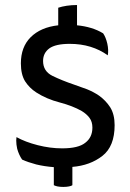

<svg xmlns="http://www.w3.org/2000/svg" viewBox="-20 -650 520 768"><path d="M45.9 -101.6Q44.9 -94.7 44.9 -87.9Q44.9 -72.3 48.8 -54.7Q55.7 -30.3 68.4 -11.7Q91.8 -1 125 7.8Q157.2 15.6 195.3 18.6Q195.3 43 195.3 90.8Q201.2 93.8 210 95.7Q219.7 97.7 233.4 97.7Q246.1 97.7 255.9 95.7Q265.6 93.8 269.5 90.8Q269.5 66.4 269.5 17.6Q340.8 11.7 389.6 -26.4Q438.5 -64.5 438.5 -149.4Q438.5 -192.4 420.9 -220.7Q403.3 -248 376 -267.6Q354.5 -282.2 328.1 -293Q301.8 -302.7 276.4 -311.5Q227.5 -328.1 189.5 -346.7Q152.3 -365.2 152.3 -406.2Q152.3 -437.5 176.8 -456.1Q202.1 -474.6 258.8 -474.6Q303.7 -474.6 341.8 -462.9Q379.9 -451.2 411.1 -428.7Q415 -449.2 409.2 -475.6Q403.3 -501 392.6 -516.6Q370.1 -530.3 343.8 -538.1Q318.4 -545.9 288.1 -548.8Q288.1 -576.2 288.1 -629.9Q266.6 -629.9 247.1 -627Q227.5 -624 212.9 -619.1Q212.9 -595.7 212.9 -548.8Q142.6 -541 102.5 -501Q63.5 -461.9 63.5 -396.5Q63.5 -352.5 80.1 -325.2Q97.7 -297.9 125 -280.3Q166 -253.9 218.8 -240.2Q270.5 -226.6 306.6 -206.1Q326.2 -194.3 337.9 -178.7Q349.6 -163.1 349.6 -139.6Q349.6 -100.6 321.3 -79.1Q293.9 -56.6 228.5 -56.6Q180.7 -56.6 130.9 -69.3Q81.1 -82 45.9 -101.6Z"/></svg>

Font: cl
Style: Regular
Weight: 400
Designer: Mitja Miklavcic
Version: Version 1.0